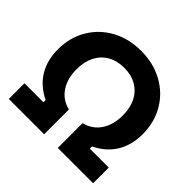

<svg xmlns="http://www.w3.org/2000/svg" viewBox="-179 -923 1109 1109"><g transform="rotate(45 376.0 -368.5)"><path d="M31.5 -127.9H186.4V-145.9Q109.8 -182.8 69.5 -248.1Q29.3 -313.4 29.3 -403.1Q29.3 -499.1 73.8 -575.2Q118.3 -651.3 197.2 -694.3Q276.1 -737.3 375.9 -737.3Q475.5 -737.3 554.5 -694.3Q633.5 -651.3 678 -575.2Q722.5 -499.1 722.5 -403.1Q722.5 -313.1 682.3 -247.8Q642.1 -182.5 565.3 -145.9V-127.9H720.2V0H431.6V-202.3Q494.4 -217.5 529.6 -269.3Q564.8 -321.1 564.8 -398.1Q564.8 -459.9 541.7 -505.2Q518.6 -550.5 476 -574.8Q433.5 -599 376.5 -599Q318.9 -599 276.1 -574.8Q233.3 -550.5 210.1 -505.2Q186.9 -459.9 186.9 -398.1Q186.9 -321.1 222 -269.3Q257.1 -217.5 320.1 -202.3V0H31.5Z"/></g></svg>

Font: Intratopia Thin
Style: Regular
Weight: 100
Designer: Rasmus Andersson
Foundry: rsms
Version: Version 3.000;Glyphs 3.2.3 (3260)